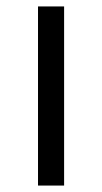

<svg xmlns="http://www.w3.org/2000/svg" viewBox="-20 -576 317 596"><path d="M98 0V-556H179V0Z"/></svg>

Font: Merriweather Sans Light
Style: Regular
Weight: 300
Designer: Eben Sorkin
Foundry: Eben Sorkin
Version: Version 2.001; ttfautohint (v1.8.3)